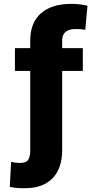

<svg xmlns="http://www.w3.org/2000/svg" viewBox="-20 -780 509 1004"><path d="M413.1 -528.3V-409.2H305.2V4.9Q304.7 102.5 253.4 153.6Q202.1 204.6 109.9 204.1Q90.3 204.6 71.5 203.1Q52.7 201.7 31.2 197.3L38.1 66.4Q60.1 71.8 84 72.3Q119.1 71.8 128.7 53.7Q138.2 35.6 138.2 4.9V-409.2H58.1V-528.3H138.2V-569.3Q138.7 -663.1 195.3 -711.4Q252 -759.8 353 -759.8Q377 -759.8 397.7 -757.1Q418.5 -754.4 437.5 -750L425.8 -624Q415 -626 403.8 -627.2Q392.6 -628.4 373 -627.9Q342.3 -628.4 323.7 -613.8Q305.2 -599.1 305.2 -569.3V-528.3Z"/></svg>

Font: Inter Tight ExtraBold
Style: Regular
Weight: 800
Designer: Rasmus Andersson
Foundry: rsms
Version: Version 3.004; ttfautohint (v1.8.4.7-5d5b)